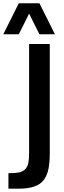

<svg xmlns="http://www.w3.org/2000/svg" viewBox="-51 -1141 384 1161"><path d="M0 -93.8Q41 -93.8 63.5 -98.1Q85.9 -102.5 100.6 -117.2Q115.2 -131.8 120.1 -154.3Q125 -177.7 125 -218.8V-875H250V-218.8Q250 -159.2 242.2 -120.1Q234.4 -81.1 213.9 -53.2Q174.8 0 62.5 0H0ZM125 -1058.6 62.5 -933.6H-31.2L62.5 -1121.1H187.5L281.2 -933.6H187.5Z"/></svg>

Font: Oswald
Style: Book
Weight: 400
Designer: vernon adams
Foundry: vernon adams
Version: Version 1.000